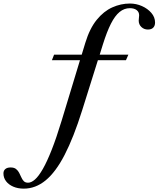

<svg xmlns="http://www.w3.org/2000/svg" viewBox="-229 -842 920 1115"><path d="M-91 253.5Q-125 253.5 -151.8 242Q-178.5 230.5 -193.8 210.5Q-209 190.5 -209 165Q-209 149 -198.2 139.8Q-187.5 130.5 -167.5 130.5Q-147 130.5 -135.8 139.5Q-124.5 148.5 -117.8 161.5Q-111 174.5 -105.2 187.8Q-99.5 201 -90.8 210Q-82 219 -66 219Q-47 219 -25.8 200.2Q-4.5 181.5 19.8 139.2Q44 97 71.2 28Q98.5 -41 129 -141.5L235.5 -492.5H72.5L85 -524.5H245.5L266.5 -593.5Q292 -677 332.8 -727Q373.5 -777 423.2 -799.2Q473 -821.5 525.5 -821.5Q562 -821.5 595.2 -806.8Q628.5 -792 650 -767Q671.5 -742 671.5 -711Q671.5 -692.5 661 -681.5Q650.5 -670.5 630 -670.5Q607.5 -670.5 592 -685.2Q576.5 -700 576.5 -722.5Q576.5 -731 577.8 -738.5Q579 -746 579 -753Q579 -772.5 564.5 -783.5Q550 -794.5 525 -794.5Q492.5 -794.5 465.5 -772.5Q438.5 -750.5 415 -704Q391.5 -657.5 368.5 -584L350 -524.5H516.5L502.5 -492.5H339.5L248 -201Q198.5 -43.5 146.5 57Q94.5 157.5 36 205.5Q-22.5 253.5 -91 253.5Z"/></svg>

Font: Libre Caslon Text
Style: Italic
Weight: 400
Italic angle: -22.583°
Designer: Pablo Impallari, Rodrigo Fuenzalida, Katja Schimmel
Foundry: Pablo Impallari, Rodrigo Fuenzalida
Version: Version 2.000